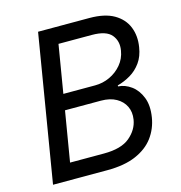

<svg xmlns="http://www.w3.org/2000/svg" viewBox="-108 -825 869 921"><g transform="rotate(-15 327.0 -364.0)"><path d="M42.5 0 163.1 -727.5H418Q494.1 -727.5 539.8 -700.9Q585.4 -674.3 603.3 -629.6Q621.1 -585 612.3 -530.8Q605.5 -486.3 583.7 -456.1Q562 -425.8 531.2 -407.5Q500.5 -389.2 465.8 -379.9V-375Q500 -373 530.5 -350.8Q561 -328.6 577.1 -287.8Q593.3 -247.1 584 -189.5Q575.2 -134.8 543.5 -92Q511.7 -49.3 454.6 -24.7Q397.5 0 312 0ZM148.9 -81.5H317.4Q403.8 -81.5 446.3 -117.4Q488.8 -153.3 496.6 -202.1Q502.4 -238.3 488.5 -267.1Q474.6 -295.9 444.1 -313Q413.6 -330.1 368.7 -330.1H190.4ZM203.1 -408.2H360.8Q399.4 -408.2 434.1 -424.3Q468.8 -440.4 493.2 -469.5Q517.6 -498.5 523.9 -537.6Q531.7 -583 505.6 -614.5Q479.5 -646 408.2 -646H242.7Z"/></g></svg>

Font: Adwaita Sans
Style: Italic
Weight: 400
Italic angle: -9.39999°
Designer: Rasmus Andersson
Foundry: rsms
Version: Version 4.001;git-9221beed3